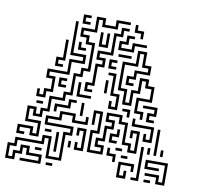

<svg xmlns="http://www.w3.org/2000/svg" viewBox="-84 -780 918 870"><g transform="rotate(10 374.5 -345.0)"><path d="M24 -114V-156H96V-126H114V-174H54V-246H96V-216H114V-246H144V-306H204V-336H234V-426H264V-456H294V-564H264V-594H234V-636H294V-696H336V-666H384V-696H450V-684H396V-654H324V-684H306V-624H246V-606H276V-576H306V-444H276V-414H246V-324H216V-294H156V-234H126V-204H84V-234H66V-186H126V-114H84V-144H36V-126H60V-114ZM234 -654V-696H270V-684H246V-666H270V-654ZM504 -630V-654H474V-690H486V-666H516V-630ZM294 -354V-396H324V-486H354V-504H324V-546H384V-636H414V-666H450V-654H426V-624H396V-534H336V-516H366V-474H336V-384H306V-366H330V-354ZM84 -294V-330H96V-306H114V-336H144V-384H114V-426H204V-486H264V-504H204V-660H216V-516H276V-474H216V-414H126V-396H156V-324H126V-294ZM414 -564V-606H444V-636H480V-624H456V-594H426V-576H474V-606H540V-594H486V-564ZM324 -564V-630H336V-576H354V-630H366V-564ZM564 -270V-294H534V-366H594V-414H564V-444H546V-384H516V-324H474V-384H444V-516H504V-576H546V-516H576V-474H516V-444H486V-426H510V-414H474V-456H504V-486H564V-504H534V-564H516V-504H456V-396H486V-336H504V-396H534V-456H576V-426H606V-354H546V-306H576V-270ZM234 -534V-570H246V-546H270V-534ZM144 -444V-486H174V-570H186V-474H156V-456H180V-444ZM420 -534V-546H480V-534ZM384 -474V-516H420V-504H396V-486H420V-474ZM414 -294V-330H426V-306H444V-354H414V-444H390V-456H426V-366H456V-294ZM384 -360V-420H396V-360ZM174 -354V-396H210V-384H186V-366H210V-354ZM264 -324V-390H276V-336H330V-324ZM594 -264V-306H624V-324H570V-336H636V-294H606V-276H630V-264ZM174 -240V-276H234V-306H270V-294H246V-264H186V-240ZM504 -270V-294H480V-306H516V-270ZM294 -240V-300H306V-240ZM90 -264V-276H120V-264ZM354 -84V-186H384V-264H366V-210H354V-276H396V-174H366V-96H414V-114H384V-156H414V-216H444V-234H414V-276H486V-246H516V-156H546V-126H564V-204H546V-180H534V-216H576V-114H534V-144H504V-234H474V-264H426V-246H456V-204H426V-144H396V-126H426V-84ZM594 -174V-210H606V-186H624V-234H534V-270H546V-246H636V-174ZM-6 6V-66H24V-96H144V-126H186V-36H234V-156H264V-174H144V-216H204V-246H276V-216H324V-240H336V-204H264V-234H216V-204H156V-186H276V-144H246V-24H174V-114H156V-84H36V-54H6V-6H24V-36H54V-66H96V-36H156V6H60V-6H144V-24H84V-54H66V-24H36V6ZM654 -120V-240H666V-120ZM444 -144V-186H474V-210H486V-174H456V-156H480V-144ZM294 -84V-120H306V-96H324V-174H306V-150H294V-186H336V-84ZM150 -144V-156H180V-144ZM570 6V-6H594V-150H606V6ZM624 -120V-150H636V-120ZM684 -120V-150H696V-120ZM204 -60V-150H216V-60ZM480 -114V-126H510V-114ZM264 -90V-120H276V-90ZM474 -60V-84H444V-120H456V-96H486V-60ZM510 -84V-96H540V-84ZM684 6V-24H630V-36H696V-6H714V-84H636V-66H690V-54H624V-96H726V6ZM120 -54V-66H150V-54ZM504 6V-66H576V-30H564V-54H516V-6H534V-30H546V6ZM180 6V-6H210V6ZM630 6V-6H660V6Z"/></g></svg>

Font: Rubik Maze
Style: Regular
Weight: 400
Designer: Hubert and Fischer, NaN
Foundry: Hubert and Fischer, NaN
Version: Version 2.200